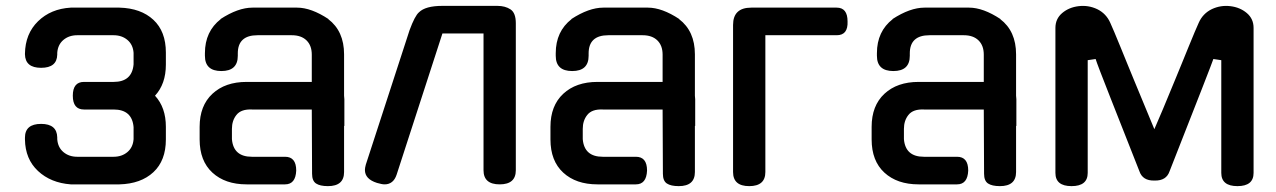

<svg xmlns="http://www.w3.org/2000/svg" viewBox="-20 -628 4348 654"><path d="M221 0Q153 -5 109.5 -45.5Q66 -86 65 -153V-159Q65 -206 120 -206Q174 -206 175 -160V-154Q177 -126 196 -110Q215 -94 243 -94H367Q395 -94 414 -110Q433 -126 435 -154V-195Q430 -255 367 -255H266Q228 -255 228 -302Q228 -349 266 -349H367Q430 -349 435 -409V-448Q433 -476 414 -492Q395 -508 367 -508H243Q215 -508 196 -492Q177 -476 175 -448V-442Q174 -397 120 -397Q66 -397 65 -443V-445Q66 -513 109.5 -555.5Q153 -598 221 -602H387Q460 -600 502.5 -560.5Q545 -521 545 -449V-408Q545 -342 508 -302Q545 -262 545 -196V-153Q545 -81 502.5 -41.5Q460 -2 387 0Z M660 -153V-196Q660 -268 703.5 -308.5Q747 -349 820 -349H1042V-442Q1042 -473 1024 -490.5Q1006 -508 974 -508H857Q790 -508 790 -446V-438Q790 -386 734 -386Q678 -386 678 -438V-447Q678 -521 732 -563H731Q791 -602 840 -602H992Q1040 -602 1099 -563H1098Q1152 -522 1152 -443V-302L1153 -290V-199H1152V-42Q1152 6 1097 6Q1070 6 1056.5 -3Q1043 -12 1043 -36L1042 -255H839Q801 -257 785 -236Q770 -217 770 -189V-154Q775 -94 838 -94H951Q989 -94 989 -47Q987 0 951 0H820Q747 0 703.5 -40Q660 -80 660 -153Z M1737 -549V-48Q1737 0 1682 0Q1627 0 1627 -48V-514H1487L1331 -33Q1320 0 1290 0Q1281 0 1264 -5Q1223 -18 1223 -49Q1223 -56 1226 -67L1375 -525Q1393 -574 1407 -586Q1429 -608 1487 -608H1674Q1701 -608 1719 -596Q1737 -584 1737 -549Z M1855 -153V-196Q1855 -268 1898.5 -308.5Q1942 -349 2015 -349H2237V-442Q2237 -473 2219 -490.5Q2201 -508 2169 -508H2052Q1985 -508 1985 -446V-438Q1985 -386 1929 -386Q1873 -386 1873 -438V-447Q1873 -521 1927 -563H1926Q1986 -602 2035 -602H2187Q2235 -602 2294 -563H2293Q2347 -522 2347 -443V-302L2348 -290V-199H2347V-42Q2347 6 2292 6Q2265 6 2251.5 -3Q2238 -12 2238 -36L2237 -255H2034Q1996 -257 1980 -236Q1965 -217 1965 -189V-154Q1970 -94 2033 -94H2146Q2184 -94 2184 -47Q2182 0 2146 0H2015Q1942 0 1898.5 -40Q1855 -80 1855 -153Z M2477 -42V-543Q2477 -602 2539 -602H2830Q2867 -602 2867 -555Q2869 -508 2830 -508H2587V-42Q2587 6 2532 6Q2477 6 2477 -42Z M2949 -153V-196Q2949 -268 2992.5 -308.5Q3036 -349 3109 -349H3331V-442Q3331 -473 3313 -490.5Q3295 -508 3263 -508H3146Q3079 -508 3079 -446V-438Q3079 -386 3023 -386Q2967 -386 2967 -438V-447Q2967 -521 3021 -563H3020Q3080 -602 3129 -602H3281Q3329 -602 3388 -563H3387Q3441 -522 3441 -443V-302L3442 -290V-199H3441V-42Q3441 6 3386 6Q3359 6 3345.5 -3Q3332 -12 3332 -36L3331 -255H3128Q3090 -257 3074 -236Q3059 -217 3059 -189V-154Q3064 -94 3127 -94H3240Q3278 -94 3278 -47Q3276 0 3240 0H3109Q3036 0 2992.5 -40Q2949 -80 2949 -153Z M3575 -39V-533Q3575 -564 3598 -583.5Q3621 -603 3654 -607Q3687 -611 3717 -597Q3748 -582 3762 -550Q3763 -548 3775.5 -519Q3788 -490 3797 -467Q3813 -427 3819 -413L3842 -357Q3907 -200 3912 -188Q3935 -240 3983 -357L4006 -413Q4012 -427 4028 -467Q4037 -490 4049.5 -519Q4062 -548 4063 -550Q4077 -582 4108 -597Q4138 -611 4171 -607Q4204 -603 4227 -583.5Q4250 -564 4250 -533V-39Q4250 6 4195 6Q4140 6 4140 -39V-423L4113 -427Q4110 -416 3964 -45Q3953 -12 3913 -13H3912Q3872 -12 3861 -45L3762 -296Q3717 -410 3712 -427L3685 -423V-39Q3685 6 3630 6Q3575 6 3575 -39Z"/></svg>

Font: Gugi Cyrillic
Style: Regular
Weight: 400
Foundry: TAE System & Typefaces Co.
Version: Version 3.10 September 15, 2020